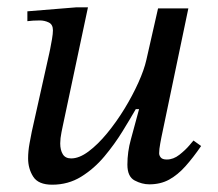

<svg xmlns="http://www.w3.org/2000/svg" viewBox="-20 -496 597 526"><path d="M123 10Q85 10 71 -12Q57 -34 57 -62Q57 -82 61 -103.5Q65 -125 67 -135L115 -350Q115 -350 117.5 -362Q120 -374 122.5 -389Q125 -404 125 -413Q125 -429 113.5 -434.5Q102 -440 89 -440Q79 -440 71 -439.5Q63 -439 55 -438V-465L190 -476H221L152 -151Q152 -151 148.5 -134Q145 -117 145 -103Q145 -85 152 -73.5Q159 -62 175 -62Q197 -62 222.5 -81Q248 -100 273.5 -131Q299 -162 321 -198Q343 -234 359 -269.5Q375 -305 381 -332L413 -473H496L422 -119Q422 -119 419 -103Q416 -87 416 -76Q416 -70 420.5 -64.5Q425 -59 437 -59Q455 -59 471.5 -72Q488 -85 499 -98Q510 -111 510 -111L531 -96Q509 -64 488 -40.5Q467 -17 443.5 -4Q420 9 389 9Q369 9 349 -1.5Q329 -12 329 -45Q329 -80 338.5 -114Q348 -148 361 -197H352Q337 -171 315.5 -136Q294 -101 266 -67.5Q238 -34 202.5 -12Q167 10 123 10Z"/></svg>

Font: STIX Two Text
Style: Italic
Weight: 400
Italic angle: -12°
Designer: Ross Mills, John Hudson & Paul Hanslow, Tiro Typeworks Ltd; with prior portions MicroPress Inc. and Coen Hoffman, Elsevi
Foundry: Tiro Typeworks Ltd
Version: Version 2.13 b171